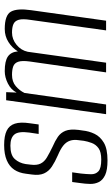

<svg xmlns="http://www.w3.org/2000/svg" viewBox="179 -724 552 951"><g transform="rotate(-90 455.5 -249.0)"><path d="M136 7Q89 7 64 -4.5Q39 -16 29 -35.5Q19 -55 19.5 -79.5Q20 -104 24 -130L29 -168H77L71 -125Q68 -98 67.5 -75Q67 -52 82 -38Q97 -24 140 -24Q178 -24 196.5 -37.5Q215 -51 222.5 -71.5Q230 -92 233 -110L236 -135Q240 -160 233.5 -179Q227 -198 209.5 -212Q192 -226 161 -239Q129 -253 105.5 -268.5Q82 -284 71.5 -307.5Q61 -331 66 -367L70 -397Q74 -431 90 -455Q106 -479 136.5 -492Q167 -505 212 -505Q257 -505 283 -492.5Q309 -480 318 -452Q327 -424 320 -378L314 -334H267L274 -381Q281 -434 264.5 -454Q248 -474 209 -474Q162 -474 142.5 -452Q123 -430 118 -399L115 -374Q111 -344 120 -325Q129 -306 151 -293Q173 -280 204 -265Q232 -253 252.5 -239Q273 -225 282.5 -201.5Q292 -178 287 -136L284 -116Q281 -85 267.5 -57Q254 -29 223.5 -11Q193 7 136 7Z M365 0 434 -495H474L472 -443Q486 -471 517 -486.5Q548 -502 578 -502Q628 -502 650.5 -486.5Q673 -471 676 -437Q693 -465 722 -483.5Q751 -502 787 -502Q856 -502 873 -471Q890 -440 880 -371L828 0H780L832 -375Q838 -413 832.5 -432.5Q827 -452 811 -459Q795 -466 769 -466Q736 -466 708.5 -443.5Q681 -421 674 -388L620 0H572L626 -379Q631 -417 624.5 -435.5Q618 -454 601.5 -460Q585 -466 560 -466Q526 -466 504 -447.5Q482 -429 470 -404L413 0Z"/></g></svg>

Font: Alumni Sans Light
Style: Italic
Weight: 300
Italic angle: -8°
Version: Version 1.016